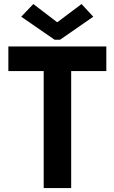

<svg xmlns="http://www.w3.org/2000/svg" viewBox="-20 -956 582 976"><path d="M202.1 -594.7H22.5V-719.7H520.5V-594.7H341.8V0H202.1ZM269.5 -843.8H272.5L394.5 -935.5L454.1 -871.1L285.2 -753.9H257.8L87.9 -871.1L149.4 -935.5Z"/></svg>

Font: Reddit Sans Vanilla
Style: Bold
Weight: 700
Designer: Stephen Hutchings
Foundry: Reddit
Version: Version 1.013